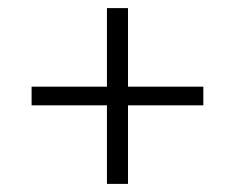

<svg xmlns="http://www.w3.org/2000/svg" viewBox="-20 -542 580 474"><path d="M244 -88V-282H58V-328H244V-522H296V-328H482V-282H296V-88Z"/></svg>

Font: IBM Plex Sans Cond Light
Style: Regular
Weight: 300
Width: 3
Designer: Mike Abbink, Paul van der Laan, Pieter van Rosmalen
Foundry: Bold Monday
Version: Version 1.3